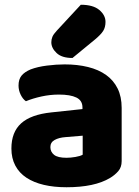

<svg xmlns="http://www.w3.org/2000/svg" viewBox="-20 -772 584 808"><path d="M260 -108Q277 -108 297.5 -111.5Q318 -115 328 -121V-201L256 -195Q228 -193 210 -183Q192 -173 192 -153Q192 -133 207.5 -120.5Q223 -108 260 -108ZM252 -501Q306 -501 350.5 -490Q395 -479 426.5 -456.5Q458 -434 475 -399.5Q492 -365 492 -318V-94Q492 -68 477.5 -51.5Q463 -35 443 -23Q378 16 260 16Q207 16 164.5 6Q122 -4 91.5 -24Q61 -44 44.5 -75Q28 -106 28 -147Q28 -216 69 -253Q110 -290 196 -299L327 -313V-320Q327 -349 301.5 -361.5Q276 -374 228 -374Q191 -374 154.5 -366Q118 -358 89 -346Q76 -355 67 -373.5Q58 -392 58 -412Q58 -438 70.5 -453.5Q83 -469 109 -480Q138 -491 177.5 -496Q217 -501 252 -501ZM320 -752Q372 -752 398 -730Q424 -708 424 -680Q424 -657 414 -641.5Q404 -626 380 -606L285 -528Q240 -528 218 -549Q196 -570 196 -594Q196 -606 200.5 -617Q205 -628 219 -643Z"/></svg>

Font: Baloo Tammudu 2 ExtraBold
Style: Regular
Weight: 800
Designer: Maithili Shingre, Omkar Shende and Ek Type
Foundry: Ek Type
Version: Version 1.640;hotconv 1.0.111;makeotfexe 2.5.65597; ttfautoh